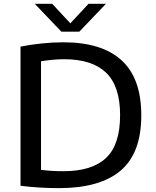

<svg xmlns="http://www.w3.org/2000/svg" viewBox="-20 -966 804 992"><path d="M284.5 6Q237.5 6 188.8 3.2Q140 0.5 86 -6V-725Q136.5 -735.5 195.2 -741.5Q254 -747.5 307.5 -747.5Q506 -747.5 608 -654.5Q710 -561.5 710 -370Q710 -175 603.2 -84.5Q496.5 6 284.5 6ZM308.5 -81.5Q455.5 -81.5 528 -150Q600.5 -218.5 600.5 -370.5Q600.5 -521 528.2 -590.5Q456 -660 311 -660Q283.5 -660 253 -657.2Q222.5 -654.5 192 -649.5V-88.5Q241.5 -81.5 308.5 -81.5ZM297 -802.5 159.5 -946.5H249.5L343.5 -845.5L437.5 -946.5H527.5L390 -802.5Z"/></svg>

Font: Encode Sans Semi Expanded Medium
Style: Regular
Weight: 500
Width: 6
Designer: Multiple Designers
Foundry: Impallari Type
Version: Version 3.000; ttfautohint (v1.8.3) -l 8 -r 50 -G 200 -x 14 